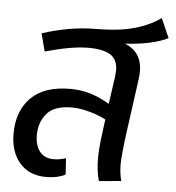

<svg xmlns="http://www.w3.org/2000/svg" viewBox="-49 -684 679 741"><g transform="rotate(5 290.5 -313.0)"><path d="M482 -425Q482 -417 480 -397L451 -186Q439 -95 439 -62Q439 -28 447 2L361 10Q350 -29 350 -76Q350 -116 357 -168L365 -229Q337 -244 300 -254Q263 -264 233 -264Q165 -264 136 -230Q107 -196 107 -146Q107 -106 125.5 -82.5Q144 -59 180 -59Q203 -59 227 -67L231 -4Q219 3 199 7.5Q179 12 157 12Q91 12 54 -30.5Q17 -73 17 -144Q17 -232 68.5 -283.5Q120 -335 221 -335Q300 -335 373 -290L388 -397Q390 -415 390 -421Q390 -463 362 -481Q334 -499 276 -499Q212 -499 109 -470L91 -539Q200 -574 299 -574Q385 -574 445 -590.5Q505 -607 548 -638L581 -563Q523 -534 416 -527Q482 -500 482 -425Z"/></g></svg>

Font: FiraGO
Style: Italic
Weight: 400
Italic angle: -8°
Designer: bBox Type GmbH
Foundry: bBox Type GmbH
Version: Version 1.001